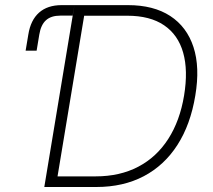

<svg xmlns="http://www.w3.org/2000/svg" viewBox="-20 -748 853 768"><path d="M82.5 -545.4 93.3 -609.9Q102.5 -667.5 136.2 -697.5Q169.9 -727.5 226.6 -727.5H277.8L270.5 -685.5H221.2Q184.6 -685.5 164.1 -667.2Q143.6 -648.9 137.2 -609.9L126.5 -545.4ZM365.2 0H182.1L189 -42.5H362.3Q459.5 -42.5 533 -81.1Q606.4 -119.6 653.1 -192.4Q699.7 -265.1 716.3 -365.7Q732.9 -466.3 712.6 -537.6Q692.4 -608.9 636.2 -647Q580.1 -685.1 489.3 -685.1H293.9L301.3 -727.5H491.7Q594.2 -727.5 660.9 -684.1Q727.5 -640.6 753.9 -559.8Q780.3 -479 761.2 -365.7Q742.2 -250 689.7 -168.2Q637.2 -86.4 555.2 -43.2Q473.1 0 365.2 0ZM323.7 -727.5 203.1 0H157.2L277.8 -727.5Z"/></svg>

Font: Inter ExtraLight
Style: Italic
Weight: 250
Italic angle: -9.3988°
Designer: Rasmus Andersson
Foundry: rsms
Version: Version 4.001;git-66647c0bb